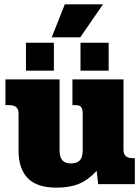

<svg xmlns="http://www.w3.org/2000/svg" viewBox="-20 -844 643 880"><path d="M277 -824H452L348 -673H217ZM99 -648H227V-520H99ZM349 -648H478V-520H349ZM65 -154V-324Q65 -362 24 -362H5V-480H253V-155Q253 -123 266 -109Q279 -95 305 -95Q333 -95 346 -109Q359 -123 359 -155V-324Q359 -343 352.5 -352.5Q346 -362 328 -362H312V-480H546V-157Q546 -119 588 -119H598V0H430L423 -61Q384 -19 342 -1.5Q300 16 239 16Q149 16 107 -27.5Q65 -71 65 -154Z"/></svg>

Font: Pridi
Style: Bold
Weight: 700
Designer: Katatrad Team
Foundry: CadsonDemak
Version: Version 1.001